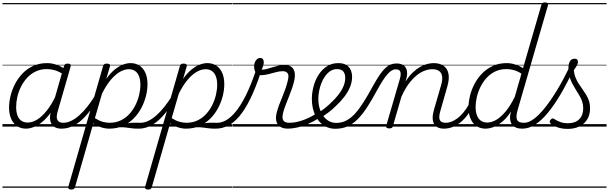

<svg xmlns="http://www.w3.org/2000/svg" viewBox="-20 -1035 4980 1570"><path d="M193 17Q151 17 119.5 -4Q88 -25 71 -64Q54 -103 54 -156Q54 -200 66 -250Q78 -300 102.5 -347.5Q127 -395 164 -434Q201 -473 251.5 -496Q302 -519 366 -519Q404 -519 443.5 -505Q483 -491 514 -467L504 -423Q462 -451 428.5 -460.5Q395 -470 363 -470Q312 -470 271.5 -450.5Q231 -431 201 -398Q171 -365 151 -324.5Q131 -284 121.5 -241.5Q112 -199 112 -160Q112 -121 122 -92.5Q132 -64 153.5 -48.5Q175 -33 207 -33Q243 -33 282 -56Q321 -79 361 -128.5Q401 -178 437 -254L451 -213Q409 -124 362.5 -73.5Q316 -23 272 -3Q228 17 193 17ZM482 17Q453 17 432.5 7Q412 -3 401 -22Q390 -41 389 -68Q388 -95 398 -129L503 -494Q507 -506 513.5 -510.5Q520 -515 533 -515Q551 -515 556 -508Q561 -501 557 -489L452 -125Q437 -75 450 -53Q463 -31 497 -31Q506 -31 510 -23.5Q514 -16 512.5 -7Q511 2 503.5 9.5Q496 17 482 17ZM0 490H622V500H0ZM0 -20H622V0H0ZM0 -505H622V-500H0ZM0 -1010H622V-1000H0Z M484 17Q473 17 468 9.5Q463 2 465 -7Q467 -16 475 -23.5Q483 -31 498 -31Q529 -31 561.5 -46.5Q594 -62 627 -91Q660 -120 693.5 -162Q727 -204 759 -256Q766 -267 775 -266Q784 -265 789 -257Q794 -249 788 -238Q753 -178 717 -130.5Q681 -83 644 -50.5Q607 -18 566.5 -0.5Q526 17 484 17ZM622 490V500ZM622 -20V0ZM622 -505V-500ZM622 -1010V-1000Z M1111 17Q1081 17 1057.5 14Q1034 11 1012 8Q990 5 965 5.5Q940 6 905 12L930 -10Q968 -19 995.5 -23.5Q1023 -28 1044.5 -30Q1066 -32 1085 -31.5Q1104 -31 1126 -31Q1135 -31 1138.5 -23.5Q1142 -16 1139.5 -7Q1137 2 1130 9.5Q1123 17 1111 17ZM562 515Q549 515 542.5 509Q536 503 539 491L823 -495Q827 -506 833 -510.5Q839 -515 853 -515Q869 -515 875.5 -509.5Q882 -504 879 -492L849 -390Q884 -439 919 -467Q954 -495 986.5 -507Q1019 -519 1046 -519Q1111 -519 1148.5 -473Q1186 -427 1186 -346Q1186 -300 1173.5 -250Q1161 -200 1136 -152.5Q1111 -105 1073.5 -67Q1036 -29 986 -6Q936 17 873 17Q841 17 807 6Q773 -5 743 -26L593 496Q590 506 583.5 510.5Q577 515 562 515ZM756 -69Q791 -47 820.5 -39Q850 -31 876 -31Q927 -31 967.5 -50.5Q1008 -70 1038 -103Q1068 -136 1088 -176.5Q1108 -217 1118 -260Q1128 -303 1128 -342Q1128 -381 1117.5 -409.5Q1107 -438 1086 -453.5Q1065 -469 1033 -469Q999 -469 961.5 -448Q924 -427 886.5 -383Q849 -339 814 -269ZM622 490H1250V500H622ZM622 -20H1250V0H622ZM622 -505H1250V-500H622ZM622 -1010H1250V-1000H622Z M1115 17Q1104 17 1099 9.5Q1094 2 1096 -7Q1098 -16 1106 -23.5Q1114 -31 1129 -31Q1160 -31 1192.5 -46.5Q1225 -62 1258 -91Q1291 -120 1324.5 -162Q1358 -204 1390 -256Q1397 -267 1406 -266Q1415 -265 1420 -257Q1425 -249 1419 -238Q1384 -178 1348 -130.5Q1312 -83 1275 -50.5Q1238 -18 1197.5 -0.5Q1157 17 1115 17ZM1253 490V500ZM1253 -20V0ZM1253 -505V-500ZM1253 -1010V-1000Z M1739 17Q1709 17 1685.5 14Q1662 11 1640 8Q1618 5 1593 5.5Q1568 6 1533 12L1558 -10Q1596 -19 1623.5 -23.5Q1651 -28 1672.5 -30Q1694 -32 1713 -31.5Q1732 -31 1754 -31Q1763 -31 1766.5 -23.5Q1770 -16 1767.5 -7Q1765 2 1758 9.5Q1751 17 1739 17ZM1190 515Q1177 515 1170.5 509Q1164 503 1167 491L1451 -495Q1455 -506 1461 -510.5Q1467 -515 1481 -515Q1497 -515 1503.5 -509.5Q1510 -504 1507 -492L1477 -390Q1512 -439 1547 -467Q1582 -495 1614.5 -507Q1647 -519 1674 -519Q1739 -519 1776.5 -473Q1814 -427 1814 -346Q1814 -300 1801.5 -250Q1789 -200 1764 -152.5Q1739 -105 1701.5 -67Q1664 -29 1614 -6Q1564 17 1501 17Q1469 17 1435 6Q1401 -5 1371 -26L1221 496Q1218 506 1211.5 510.5Q1205 515 1190 515ZM1384 -69Q1419 -47 1448.5 -39Q1478 -31 1504 -31Q1555 -31 1595.5 -50.5Q1636 -70 1666 -103Q1696 -136 1716 -176.5Q1736 -217 1746 -260Q1756 -303 1756 -342Q1756 -381 1745.5 -409.5Q1735 -438 1714 -453.5Q1693 -469 1661 -469Q1627 -469 1589.5 -448Q1552 -427 1514.5 -383Q1477 -339 1442 -269ZM1250 490H1878V500H1250ZM1250 -20H1878V0H1250ZM1250 -505H1878V-500H1250ZM1250 -1010H1878V-1000H1250Z M1743 17Q1730 17 1726 9.5Q1722 2 1725 -7Q1728 -16 1736.5 -23.5Q1745 -31 1757 -31Q1793 -31 1831 -53Q1869 -75 1909 -124Q1949 -173 1989.5 -253.5Q2030 -334 2070 -451Q2072 -456 2079.5 -457.5Q2087 -459 2095 -457Q2103 -455 2108 -450Q2113 -445 2110 -435Q2068 -310 2025 -223.5Q1982 -137 1937 -84Q1892 -31 1844 -7Q1796 17 1743 17ZM1881 490H1906V500H1881ZM1881 -20H1906V0H1881ZM1881 -505H1906V-500H1881ZM1881 -1010H1906V-1000H1881Z M2333 17Q2305 17 2284 8Q2263 -1 2251 -18.5Q2239 -36 2237 -62Q2235 -88 2245 -122Q2251 -146 2262.5 -177Q2274 -208 2288 -241.5Q2302 -275 2314 -309.5Q2326 -344 2333 -374Q2345 -420 2331.5 -436.5Q2318 -453 2291 -453Q2266 -453 2235.5 -444.5Q2205 -436 2173 -428Q2141 -420 2113 -420Q2095 -420 2082.5 -429Q2070 -438 2064 -454.5Q2058 -471 2058 -492Q2058 -510 2064 -525.5Q2070 -541 2081.5 -551Q2093 -561 2108 -561Q2123 -561 2130 -551Q2137 -541 2137 -526Q2137 -514 2132 -497Q2127 -480 2119 -466Q2136 -464 2158 -470Q2180 -476 2205.5 -484Q2231 -492 2257 -498Q2283 -504 2307 -504Q2338 -504 2359.5 -490.5Q2381 -477 2388.5 -447Q2396 -417 2384 -367Q2377 -338 2365 -304.5Q2353 -271 2339.5 -237Q2326 -203 2314 -172Q2302 -141 2296 -116Q2284 -72 2296 -51.5Q2308 -31 2346 -31Q2356 -31 2360.5 -23.5Q2365 -16 2363.5 -7Q2362 2 2354 9.5Q2346 17 2333 17ZM1903 490H2471V500H1903ZM1903 -20H2471V0H1903ZM1903 -505H2471V-500H1903ZM1903 -1010H2471V-1000H1903Z M2332 17Q2319 17 2315 9.5Q2311 2 2314 -7Q2317 -16 2325.5 -23.5Q2334 -31 2346 -31Q2397 -31 2455.5 -51.5Q2514 -72 2572 -110Q2580 -115 2586.5 -112Q2593 -109 2597 -101Q2601 -93 2600.5 -85Q2600 -77 2592 -72Q2546 -42 2500 -22Q2454 -2 2411 7.5Q2368 17 2332 17ZM2470 490V500ZM2470 -20V0ZM2470 -505V-500ZM2470 -1010V-1000Z M2571 -106Q2604 -125 2634 -148.5Q2664 -172 2690 -198Q2723 -229 2748.5 -262Q2774 -295 2788.5 -329.5Q2803 -364 2803 -398Q2803 -433 2786.5 -451.5Q2770 -470 2735 -470Q2725 -470 2720.5 -477Q2716 -484 2717.5 -494Q2719 -504 2726 -511.5Q2733 -519 2746 -519Q2786 -519 2811 -504Q2836 -489 2847.5 -463.5Q2859 -438 2859 -405Q2859 -363 2841.5 -321.5Q2824 -280 2793.5 -241Q2763 -202 2723 -165Q2695 -137 2661 -112Q2627 -87 2592 -66ZM2471 490H2915V500H2471ZM2471 -20H2915V0H2471ZM2471 -505H2915V-500H2471ZM2471 -1010H2915V-1000H2471Z M2722 18Q2688 18 2658.5 6.5Q2629 -5 2605.5 -26.5Q2582 -48 2565 -78.5Q2548 -109 2539 -146Q2530 -183 2530 -225Q2530 -275 2543.5 -327Q2557 -379 2584.5 -422.5Q2612 -466 2652.5 -492.5Q2693 -519 2746 -519Q2756 -519 2760 -511.5Q2764 -504 2762 -494Q2760 -484 2753 -477Q2746 -470 2736 -470Q2706 -470 2682 -454.5Q2658 -439 2639.5 -413.5Q2621 -388 2608.5 -356.5Q2596 -325 2589.5 -291Q2583 -257 2583 -227Q2583 -184 2594 -148Q2605 -112 2624.5 -85.5Q2644 -59 2670.5 -44.5Q2697 -30 2729 -30Q2775 -30 2813 -50Q2851 -70 2885 -108Q2919 -146 2954 -201.5Q2989 -257 3028 -329Q3060 -387 3085.5 -424Q3111 -461 3133.5 -481Q3156 -501 3177 -508.5Q3198 -516 3221 -516Q3232 -516 3236.5 -509Q3241 -502 3240 -492.5Q3239 -483 3232 -475.5Q3225 -468 3214 -468Q3199 -468 3183.5 -459Q3168 -450 3150 -430Q3132 -410 3111 -378Q3090 -346 3065 -300Q3022 -220 2983.5 -160.5Q2945 -101 2905.5 -61Q2866 -21 2821.5 -1.5Q2777 18 2722 18ZM2915 490H3040V500H2915ZM2915 -20H3040V0H2915ZM2915 -505H3040V-500H2915ZM2915 -1010H3040V-1000H2915Z M3610 17Q3581 17 3560 7Q3539 -3 3528.5 -23Q3518 -43 3518 -72Q3518 -101 3529 -139L3587 -339Q3599 -380 3595.5 -409Q3592 -438 3572 -453.5Q3552 -469 3514 -469Q3484 -469 3451 -456.5Q3418 -444 3385 -417Q3352 -390 3320.5 -347Q3289 -304 3262 -243L3193 -4Q3191 6 3184.5 10.5Q3178 15 3162 15Q3151 15 3143 10Q3135 5 3138 -6L3249 -387Q3261 -429 3253.5 -448.5Q3246 -468 3219 -468Q3208 -468 3203 -475.5Q3198 -483 3199.5 -492.5Q3201 -502 3207.5 -509Q3214 -516 3225 -516Q3249 -516 3266.5 -508.5Q3284 -501 3294.5 -486.5Q3305 -472 3308 -452.5Q3311 -433 3307 -408L3296 -369Q3324 -412 3353.5 -440.5Q3383 -469 3413 -486.5Q3443 -504 3472 -511.5Q3501 -519 3526 -519Q3575 -519 3606.5 -497.5Q3638 -476 3647 -433Q3656 -390 3637 -325L3582 -132Q3566 -80 3575.5 -55.5Q3585 -31 3625 -31Q3634 -31 3638 -23.5Q3642 -16 3640.5 -7Q3639 2 3631.5 9.5Q3624 17 3610 17ZM3040 490H3749V500H3040ZM3040 -20H3749V0H3040ZM3040 -505H3749V-500H3040ZM3040 -1010H3749V-1000H3040Z M3610 17Q3599 17 3594 9.5Q3589 2 3591 -7Q3593 -16 3601 -23.5Q3609 -31 3624 -31Q3654 -31 3684 -45.5Q3714 -60 3741.5 -85.5Q3769 -111 3792 -145Q3815 -179 3831 -217Q3835 -228 3844 -228Q3853 -228 3860 -221.5Q3867 -215 3863 -204Q3845 -158 3819 -118Q3793 -78 3760.5 -47.5Q3728 -17 3690 0Q3652 17 3610 17ZM3748 490V500ZM3748 -20V0ZM3748 -505V-500ZM3748 -1010V-1000Z M3951 17Q3908 17 3876.5 -4Q3845 -25 3828 -64Q3811 -103 3811 -156Q3811 -200 3823 -250.5Q3835 -301 3860 -348.5Q3885 -396 3922.5 -434.5Q3960 -473 4010 -496Q4060 -519 4124 -519Q4157 -519 4192 -508Q4227 -497 4257 -478L4407 -995Q4410 -1006 4416.5 -1010.5Q4423 -1015 4437 -1015Q4454 -1015 4459 -1008Q4464 -1001 4460 -989L4212 -133Q4197 -80 4208 -55.5Q4219 -31 4263 -31Q4272 -31 4276 -23.5Q4280 -16 4278.5 -7Q4277 2 4270 9.5Q4263 17 4249 17Q4223 17 4203.5 10Q4184 3 4171.5 -10.5Q4159 -24 4154 -43.5Q4149 -63 4151 -89L4159 -123Q4123 -69 4085.5 -38.5Q4048 -8 4013.5 4.5Q3979 17 3951 17ZM3965 -33Q4000 -33 4038 -55Q4076 -77 4114.5 -123.5Q4153 -170 4189 -242L4244 -433Q4209 -455 4179 -462.5Q4149 -470 4121 -470Q4070 -470 4029.5 -450.5Q3989 -431 3959 -398Q3929 -365 3909 -324.5Q3889 -284 3879 -241.5Q3869 -199 3869 -160Q3869 -122 3879.5 -93Q3890 -64 3911.5 -48.5Q3933 -33 3965 -33ZM3749 490H4390V500H3749ZM3749 -20H4390V0H3749ZM3749 -505H4390V-500H3749ZM3749 -1010H4390V-1000H3749Z M4252 17Q4240 17 4236 9.5Q4232 2 4234.5 -7Q4237 -16 4245.5 -23.5Q4254 -31 4266 -31Q4303 -31 4346 -63Q4389 -95 4437 -155Q4485 -215 4536 -299.5Q4587 -384 4639 -491Q4645 -501 4654.5 -500.5Q4664 -500 4670.5 -491.5Q4677 -483 4671 -470Q4617 -354 4564 -264Q4511 -174 4458.5 -111Q4406 -48 4354.5 -15.5Q4303 17 4252 17ZM4390 490V500ZM4390 -20V0ZM4390 -505V-500ZM4390 -1010V-1000Z M4621 19Q4577 19 4540 6.5Q4503 -6 4482 -25Q4475 -32 4475 -40.5Q4475 -49 4483 -57Q4492 -66 4499 -66.5Q4506 -67 4517 -59Q4538 -45 4565 -36Q4592 -27 4623 -27Q4683 -27 4716 -59.5Q4749 -92 4749 -150Q4749 -179 4740.5 -204.5Q4732 -230 4718 -253.5Q4704 -277 4688.5 -301.5Q4673 -326 4659.5 -352Q4646 -378 4637 -408Q4628 -438 4628 -474Q4628 -514 4640.5 -534.5Q4653 -555 4679 -555Q4694 -555 4700 -547.5Q4706 -540 4706 -530Q4706 -517 4698.5 -502Q4691 -487 4672 -461Q4675 -429 4685.5 -402.5Q4696 -376 4711 -352.5Q4726 -329 4742 -306.5Q4758 -284 4772.5 -260.5Q4787 -237 4796 -210Q4805 -183 4805 -150Q4805 -72 4755 -26.5Q4705 19 4621 19ZM4390 490H4940V500H4390ZM4390 -20H4940V0H4390ZM4390 -505H4940V-500H4390ZM4390 -1010H4940V-1000H4390Z"/></svg>

Font: Playwrite TZ Guides
Style: Regular
Weight: 400
Designer: Veronika Burian, José Scaglione
Foundry: TypeTogether
Version: Version 1.003